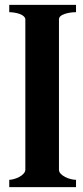

<svg xmlns="http://www.w3.org/2000/svg" viewBox="-20 -785 342 788"><path d="M292 -735Q267 -735 244.5 -727.5Q222 -720 222 -705V-89Q222 -79 229.5 -71.5Q237 -64 247.5 -58.5Q258 -53 270.5 -50Q283 -47 292 -47V-17H18V-47Q25 -47 36.5 -50Q48 -53 58.5 -58.5Q69 -64 76.5 -72Q84 -80 84 -89V-705Q84 -712 77.5 -718Q71 -724 61.5 -727.5Q52 -731 40 -733Q28 -735 18 -735V-765H292Z"/></svg>

Font: CatShop
Style: Regular
Weight: 400
Designer: Peter Wiegel
Foundry: Peter Wiegel
Version: Version 1.000 2009 initial release